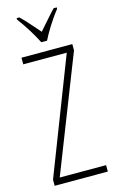

<svg xmlns="http://www.w3.org/2000/svg" viewBox="-138 -981 630 1036"><g transform="rotate(-15 176.5 -463.5)"><path d="M163 -767H195C213 -804 252 -869 292 -919V-927H275C265 -918 246 -896 180 -821C111 -898 121 -890 83 -927H68V-919C107 -867 138 -816 163 -767ZM32 0H329V-36H70L322 -679V-714H38V-677H281L32 -34Z"/></g></svg>

Font: Kathrein 37 Thin Condensed
Style: Regular
Weight: 250
Width: 3
Designer: Lazydogs Typefoundry, based on Open Sans by Ascender Corporation
Foundry: Lazydogs Typefoundry
Version: Version 1.003;PS 001.003;hotconv 1.0.88;makeotf.lib2.5.64775